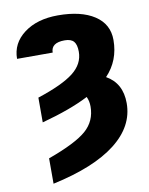

<svg xmlns="http://www.w3.org/2000/svg" viewBox="-84 -600 677 873"><g transform="rotate(-10 254.0 -163.0)"><path d="M91.8 -184.6Q207 -222.2 258.1 -262Q309.1 -301.8 309.1 -358.4Q309.1 -391.1 296.4 -405.8Q283.7 -420.4 254.4 -420.4Q191.4 -420.4 191.4 -375H26.9Q26.9 -446.8 87.2 -492.2Q147.5 -537.6 243.7 -537.6Q350.6 -537.6 412.1 -497.3Q473.6 -457 473.6 -383.8Q473.6 -288.6 411.1 -223.1Q482.9 -182.6 482.9 -90.3Q482.9 16.6 383.5 94Q284.2 171.4 91.8 212.9V95.7Q220.2 49.3 269.3 6.3Q318.4 -36.6 318.4 -104Q318.4 -128.9 308.6 -149.4Q225.6 -106.4 91.8 -70.3Z"/></g></svg>

Font: Roboto Black
Style: Regular
Weight: 900
Designer: Google
Version: Version 2.134; 2016